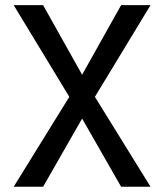

<svg xmlns="http://www.w3.org/2000/svg" viewBox="-20 -713 626 733"><path d="M32.2 0 244.6 -343.3 32.2 -693.4H144.5L293.5 -427.7L442.4 -693.4H554.7L342.3 -343.3L554.7 0H442.4L293.5 -260.3L144.5 0Z"/></svg>

Font: Caskaydia Cove
Style: Regular
Weight: 400
Monospace: yes
Designer: Aaron Bell
Foundry: Saja Typeworks
Version: Version 4.300; ttfautohint (v1.8.3)